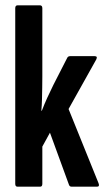

<svg xmlns="http://www.w3.org/2000/svg" viewBox="-20 -703 398 723"><path d="M45.8 0Q37.4 0 37.4 -10.9V-672.1Q37.4 -683 46.4 -683H130.1Q139.4 -683 139.4 -672.1V-414.8Q139.4 -394.7 139 -372.5Q138.7 -350.4 138.1 -328.4Q137.5 -306.5 135.7 -285.9H137.5Q147.3 -311.5 158.1 -335.1Q169 -358.6 181.2 -383.6L233.5 -485.9Q236.9 -491.5 243.9 -491.5H336.7Q348.5 -491.5 342.5 -479.1L238.2 -292.5L351 -13.3Q356.3 0 345.2 0H249.8Q242.1 0 239.7 -7.2L168.1 -203.3L139.4 -151V-10.9Q139.4 0 131.1 0Z"/></svg>

Font: Sofia Sans Extra Condensed
Style: Regular
Weight: 400
Designer: Botio Nikoltchev, Ani Petrova
Foundry: lettersoup
Version: Version 4.101